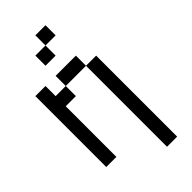

<svg xmlns="http://www.w3.org/2000/svg" viewBox="-309 -976 1117 1117"><g transform="rotate(-45 250.0 -417.0)"><path d="M0 -83.3V-666.7H83.3V-583.3H166.7V-500H83.3V-83.3ZM250 -916.7H333.3V-833.3H250ZM166.7 -583.3V-666.7H333.3V-583.3ZM166.7 -750V-833.3H250V-750ZM333.3 83.3V-583.3H416.7V83.3Z"/></g></svg>

Font: GalmuriMono11 Regular
Style: Regular
Weight: 400
Designer: Lee Minseo (quiple)
Version: Version 2.399;hotconv 1.1.1;makeotfexe 2.6.0 DEVELOPMENT